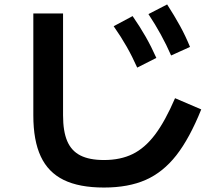

<svg xmlns="http://www.w3.org/2000/svg" viewBox="-20 -798 978 852"><path d="M127.9 -286.1V-738.3H259.8V-286.1Q259.8 -215.3 278.3 -171.9Q296.9 -128.4 336.7 -108.2Q376.5 -87.9 441.4 -87.9Q514.6 -87.9 568.8 -114.5Q623 -141.1 668 -200.7Q712.9 -260.3 756.8 -362.3L873 -312.5Q821.3 -184.1 762.5 -108.9Q703.6 -33.7 626.7 0.2Q549.8 34.2 441.4 34.2Q331.5 34.2 262.7 0.5Q193.8 -33.2 160.9 -103.8Q127.9 -174.3 127.9 -286.1ZM484.4 -681.6 568.4 -726.6Q600.6 -680.2 626 -635.7Q651.4 -591.3 673.8 -541L588.9 -498Q566.9 -547.4 541.7 -591.6Q516.6 -635.7 484.4 -681.6ZM638.7 -735.4 721.7 -778.3Q754.4 -727.5 778.8 -683.1Q803.2 -638.7 823.2 -589.8L739.3 -551.8Q698.7 -645 638.7 -735.4Z"/></svg>

Font: Pretendard JP
Style: Bold
Weight: 700
Designer: Base glyphs from Inter by Rasmus Andersson; Hangeul glyphs from Noto Sans CJK(Source Han Sans) by Jang Soo-young and Kan
Foundry: Kil Hyung-jin
Version: Version 1.309